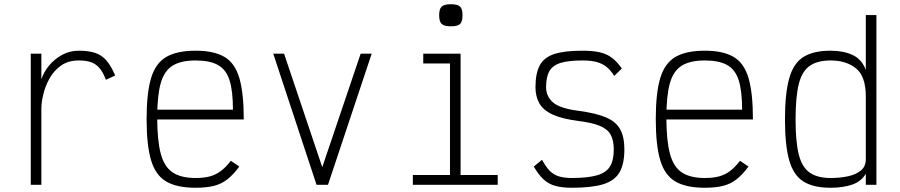

<svg xmlns="http://www.w3.org/2000/svg" viewBox="-20 -871 4240 905"><path d="M125 0V-618H175V-497Q186 -531 211 -561.5Q236 -592 272 -612Q308 -632 352 -632Q398 -632 429 -621.5Q460 -611 482 -585.5Q504 -560 523 -515L479 -495Q466 -530 449.5 -549.5Q433 -569 410 -577.5Q387 -586 352 -586Q301 -586 267 -561.5Q233 -537 213 -500.5Q193 -464 184 -426Q175 -388 175 -360V0Z M902 14Q814 14 763.5 -15.5Q713 -45 692 -116Q671 -187 671 -309Q671 -432 692 -502.5Q713 -573 763.5 -602.5Q814 -632 902 -632Q989 -632 1038.5 -602.5Q1088 -573 1108.5 -502Q1129 -431 1129 -308H700V-354H1078Q1078 -442 1062 -492.5Q1046 -543 1007.5 -564.5Q969 -586 902 -586Q833 -586 793.5 -561.5Q754 -537 737.5 -478.5Q721 -420 721 -318Q721 -210 737.5 -147.5Q754 -85 793.5 -58.5Q833 -32 902 -32Q941 -32 969 -39.5Q997 -47 1020.5 -64.5Q1044 -82 1068 -113L1108 -86Q1080 -48 1052 -26Q1024 -4 988.5 5Q953 14 902 14Z M1472 0 1268 -618H1319L1499 -83L1680 -618H1732L1526 0Z M2101 0V-603L2132 -572H1975V-618H2151V0ZM1926 0V-46H2326V0ZM2105 -747Q2074 -747 2062 -758Q2050 -769 2050 -799Q2050 -829 2062 -840Q2074 -851 2105 -851Q2137 -851 2148.5 -840Q2160 -829 2160 -799Q2160 -769 2148.5 -758Q2137 -747 2105 -747Z M2675 14Q2629 14 2597 5Q2565 -4 2541.5 -26Q2518 -48 2496 -86L2535 -118Q2552 -86 2570 -67Q2588 -48 2613.5 -40Q2639 -32 2675 -32Q2750 -32 2793.5 -44.5Q2837 -57 2855 -86Q2873 -115 2873 -167Q2873 -211 2857.5 -237.5Q2842 -264 2805.5 -278.5Q2769 -293 2705 -301Q2628 -311 2584 -331.5Q2540 -352 2522 -384.5Q2504 -417 2504 -460Q2504 -526 2524.5 -563.5Q2545 -601 2593 -616.5Q2641 -632 2725 -632Q2774 -632 2807 -624.5Q2840 -617 2864.5 -598.5Q2889 -580 2911 -548L2875 -513Q2858 -541 2838 -556.5Q2818 -572 2791.5 -579Q2765 -586 2725 -586Q2660 -586 2622.5 -574.5Q2585 -563 2569.5 -535.5Q2554 -508 2554 -460Q2554 -417 2586.5 -388.5Q2619 -360 2705 -349Q2788 -338 2835.5 -318Q2883 -298 2903 -262Q2923 -226 2923 -167Q2923 -98 2900 -58.5Q2877 -19 2823 -2.5Q2769 14 2675 14Z M3302 14Q3214 14 3163.5 -15.5Q3113 -45 3092 -116Q3071 -187 3071 -309Q3071 -432 3092 -502.5Q3113 -573 3163.5 -602.5Q3214 -632 3302 -632Q3389 -632 3438.5 -602.5Q3488 -573 3508.5 -502Q3529 -431 3529 -308H3100V-354H3478Q3478 -442 3462 -492.5Q3446 -543 3407.5 -564.5Q3369 -586 3302 -586Q3233 -586 3193.5 -561.5Q3154 -537 3137.5 -478.5Q3121 -420 3121 -318Q3121 -210 3137.5 -147.5Q3154 -85 3193.5 -58.5Q3233 -32 3302 -32Q3341 -32 3369 -39.5Q3397 -47 3420.5 -64.5Q3444 -82 3468 -113L3508 -86Q3480 -48 3452 -26Q3424 -4 3388.5 5Q3353 14 3302 14Z M3895 14Q3814 14 3767 -15.5Q3720 -45 3700 -115.5Q3680 -186 3680 -308Q3680 -431 3700 -502Q3720 -573 3767 -602.5Q3814 -632 3895 -632Q3954 -632 3997.5 -612.5Q4041 -593 4061 -542V-800H4111V0H4061V-52Q4039 -15 3996 -0.5Q3953 14 3895 14ZM3895 -32Q3939 -32 3976.5 -40Q4014 -48 4037.5 -67Q4061 -86 4061 -120V-416Q4061 -511 4015 -548.5Q3969 -586 3895 -586Q3833 -586 3796.5 -560.5Q3760 -535 3745 -474.5Q3730 -414 3730 -308Q3730 -203 3745 -143Q3760 -83 3796.5 -57.5Q3833 -32 3895 -32Z"/></svg>

Font: Victor Mono Thin Thin
Style: Regular
Weight: 250
Monospace: yes
Version: Version 1.561;gftools[0.9.30]